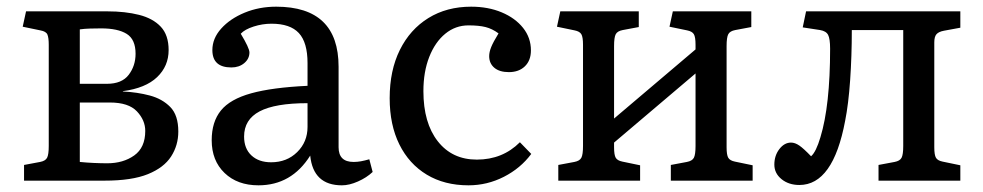

<svg xmlns="http://www.w3.org/2000/svg" viewBox="-20 -541 2944 575"><path d="M52 0V-47L100 -56Q116 -59 121 -68.5Q126 -78 126 -104V-407Q126 -428 122 -437.5Q118 -447 101 -450L48 -461L58 -507H302Q355 -507 396.5 -496.5Q438 -486 461.5 -461Q485 -436 485 -391Q485 -343 450.5 -310Q416 -277 348 -268V-267Q391 -265 428.5 -255Q466 -245 490 -220.5Q514 -196 514 -147Q514 -106 492.5 -72.5Q471 -39 423 -19.5Q375 0 293 0ZM219 -290H300Q345 -290 365.5 -317Q386 -344 386 -380Q386 -423 359.5 -439.5Q333 -456 283 -456Q267 -456 250 -455.5Q233 -455 219 -453ZM301 -52Q349 -52 382 -75.5Q415 -99 415 -149Q415 -181 390 -207.5Q365 -234 309 -234H219V-56Q239 -54 260.5 -53Q282 -52 301 -52Z M754 14Q691 14 652.5 -23Q614 -60 614 -121Q614 -176 641.5 -210Q669 -244 732 -261.5Q795 -279 901 -284V-352Q901 -414 875 -442Q849 -470 793 -470Q766 -470 739.5 -461.5Q713 -453 701 -440Q727 -397 727 -384Q727 -365 711.5 -352Q696 -339 673 -339Q616 -339 616 -391Q616 -426 642.5 -455.5Q669 -485 712.5 -503Q756 -521 807 -521Q994 -521 994 -341V-100Q994 -56 1039 -56Q1050 -56 1061 -58Q1072 -60 1086 -64L1096 -26Q1078 -9 1052 2.5Q1026 14 1004 14Q918 14 909 -75Q853 14 754 14ZM792 -55Q839 -55 870 -85.5Q901 -116 901 -161V-232Q804 -232 757.5 -207.5Q711 -183 711 -132Q711 -96 733 -75.5Q755 -55 792 -55Z M1383 14Q1311 14 1258 -18Q1205 -50 1176 -108.5Q1147 -167 1147 -247Q1147 -330 1177.5 -391.5Q1208 -453 1263 -487Q1318 -521 1391 -521Q1442 -521 1482.5 -504Q1523 -487 1546.5 -457.5Q1570 -428 1570 -390Q1570 -360 1552 -342.5Q1534 -325 1504 -325Q1476 -325 1460.5 -338Q1445 -351 1445 -373Q1445 -385 1451 -400Q1457 -415 1473 -441Q1454 -455 1434 -460Q1414 -465 1383 -465Q1344 -465 1313.5 -440Q1283 -415 1265.5 -370.5Q1248 -326 1248 -268Q1248 -173 1291 -118Q1334 -63 1408 -63Q1485 -63 1537 -115L1571 -80Q1539 -37 1489 -11.5Q1439 14 1383 14Z M1652 0V-47L1700 -56Q1716 -59 1721 -68.5Q1726 -78 1726 -104V-407Q1726 -430 1721 -438.5Q1716 -447 1701 -450L1648 -461L1658 -507H1893V-460L1845 -451Q1829 -448 1824 -438.5Q1819 -429 1819 -403V-186L2063 -393V-407Q2063 -430 2058 -438.5Q2053 -447 2038 -450L1985 -461L1995 -507H2230V-460L2182 -451Q2166 -448 2161 -438.5Q2156 -429 2156 -403V-100Q2156 -77 2161 -68.5Q2166 -60 2181 -57L2234 -46V0H1989V-47L2037 -56Q2053 -59 2058 -68.5Q2063 -78 2063 -104V-321L1819 -114V-100Q1819 -77 1824 -68.5Q1829 -60 1844 -57L1897 -46V0Z M2374 13Q2342 13 2320.5 -4.5Q2299 -22 2299 -48Q2299 -75 2314 -94.5Q2329 -114 2349 -114Q2361 -114 2374 -105Q2387 -96 2409 -73Q2424 -86 2437 -130Q2466 -225 2466 -395Q2466 -425 2460 -436.5Q2454 -448 2436 -451L2384 -459L2394 -507H2856V-458L2807 -449Q2791 -446 2784.5 -438.5Q2778 -431 2778 -414V-100Q2778 -77 2783 -68.5Q2788 -60 2803 -57L2856 -46V0H2611V-47L2659 -56Q2675 -59 2680 -68.5Q2685 -78 2685 -104V-451H2531Q2531 -373 2526 -301Q2521 -229 2511 -179Q2475 13 2374 13Z"/></svg>

Font: Text Regular
Style: Regular
Weight: 400
Designer: Latin by Veronika Burian and Jose Scaglione. Greek by Irene Vlachou. Cyrillic by Vera Evstafieva.
Foundry: TypeTogether
Version: Version 3.002